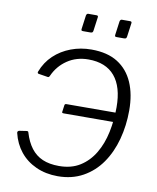

<svg xmlns="http://www.w3.org/2000/svg" viewBox="-101 -1032 918 1120"><g transform="rotate(10 357.5 -472.0)"><path d="M388 -943 377 -863Q376 -855 372.5 -852Q369 -849 360 -849H318Q310 -849 308 -851.5Q306 -854 307 -861L318 -942Q321 -954 330 -954H379Q390 -954 388 -943ZM587 -943 576 -863Q575 -855 571.5 -852Q568 -849 559 -849H517Q509 -849 507 -851.5Q505 -854 506 -861L517 -942Q520 -954 529 -954H578Q589 -954 587 -943ZM318 10Q247 10 189.5 -16Q132 -42 94.5 -88.5Q57 -135 42 -198Q41 -204 44 -207.5Q47 -211 52 -212L92 -218Q97 -219 101 -218Q105 -217 106 -211Q122 -157 149.5 -121Q177 -85 217.5 -67.5Q258 -50 315 -50Q388 -50 439.5 -82.5Q491 -115 524 -170.5Q557 -226 572 -297.5Q587 -369 587 -446Q587 -566 534 -629Q481 -692 378 -692Q307 -692 253 -655.5Q199 -619 172 -558Q168 -549 161 -550L105 -559Q102 -560 100 -562.5Q98 -565 100 -571Q122 -629 164.5 -669Q207 -709 264 -730.5Q321 -752 385 -752Q480 -752 541 -713.5Q602 -675 632.5 -605Q663 -535 663 -440Q663 -350 641 -268.5Q619 -187 575.5 -124.5Q532 -62 467 -26Q402 10 318 10ZM289 -357Q283 -357 280.5 -359.5Q278 -362 280 -367L285 -404Q286 -413 296 -413L618 -414L610 -358Z"/></g></svg>

Font: Libre Franklin Light
Style: Italic
Weight: 300
Italic angle: -8°
Designer: Pablo Impallari, Rodrigo Fuenzalida, Nhung Nguyen
Foundry: Impallari Type
Version: Version 3.000